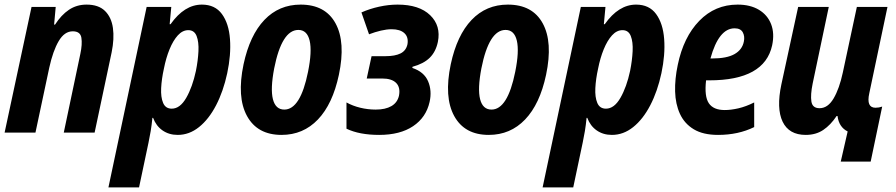

<svg xmlns="http://www.w3.org/2000/svg" viewBox="-22 -576 3894 834"><path d="M-2 0 115 -546H220L213 -469H217Q244 -511 277.5 -533.5Q311 -556 354 -556Q406 -556 434 -528.5Q462 -501 468.5 -454.5Q475 -408 463 -349L389 0H255L327 -342Q336 -384 331.5 -412Q327 -440 294 -440Q258 -440 233 -397.5Q208 -355 192 -282L132 0Z M449 238 615 -546H722L715 -471H719Q779 -556 855 -556Q912 -556 942 -515Q972 -474 977 -406Q982 -338 965 -258Q948 -179 916.5 -118.5Q885 -58 842.5 -24Q800 10 750 10Q712 10 684 -9.5Q656 -29 643 -64H640Q637 -33 632.5 -6Q628 21 623 44L582 238ZM724 -104Q760 -104 787 -151Q814 -198 829 -268Q838 -313 840 -353.5Q842 -394 832 -419.5Q822 -445 796 -445Q771 -445 750.5 -422.5Q730 -400 714.5 -362Q699 -324 690 -278Q680 -233 678 -193.5Q676 -154 686.5 -129Q697 -104 724 -104Z M1201 10Q1096 10 1051 -72Q1006 -154 1036 -297Q1063 -423 1126.5 -489.5Q1190 -556 1284 -556Q1391 -556 1435.5 -474.5Q1480 -393 1450 -251Q1423 -124 1359 -57Q1295 10 1201 10ZM1213 -100Q1283 -100 1316 -264Q1334 -353 1323 -399.5Q1312 -446 1274 -446Q1202 -446 1169 -279Q1152 -190 1163.5 -145Q1175 -100 1213 -100Z M1625 10Q1539 10 1483 -17V-131Q1510 -116 1543 -108Q1576 -100 1610 -100Q1652 -100 1678 -115Q1704 -130 1711 -160Q1718 -196 1699 -215.5Q1680 -235 1638 -235H1571L1592 -332H1653Q1694 -332 1718 -344Q1742 -356 1748 -384Q1753 -415 1734.5 -432Q1716 -449 1679 -449Q1658 -449 1632.5 -443Q1607 -437 1581 -427L1548 -522Q1584 -538 1625 -547Q1666 -556 1705 -556Q1799 -556 1846.5 -510Q1894 -464 1880 -394Q1871 -351 1844.5 -325Q1818 -299 1770 -286L1769 -281Q1820 -264 1837.5 -223Q1855 -182 1844 -133Q1829 -66 1772.5 -28Q1716 10 1625 10Z M2101 10Q1996 10 1951 -72Q1906 -154 1936 -297Q1963 -423 2026.5 -489.5Q2090 -556 2184 -556Q2291 -556 2335.5 -474.5Q2380 -393 2350 -251Q2323 -124 2259 -57Q2195 10 2101 10ZM2113 -100Q2183 -100 2216 -264Q2234 -353 2223 -399.5Q2212 -446 2174 -446Q2102 -446 2069 -279Q2052 -190 2063.5 -145Q2075 -100 2113 -100Z M2335 238 2501 -546H2608L2601 -471H2605Q2665 -556 2741 -556Q2798 -556 2828 -515Q2858 -474 2863 -406Q2868 -338 2851 -258Q2834 -179 2802.5 -118.5Q2771 -58 2728.5 -24Q2686 10 2636 10Q2598 10 2570 -9.5Q2542 -29 2529 -64H2526Q2523 -33 2518.5 -6Q2514 21 2509 44L2468 238ZM2610 -104Q2646 -104 2673 -151Q2700 -198 2715 -268Q2724 -313 2726 -353.5Q2728 -394 2718 -419.5Q2708 -445 2682 -445Q2657 -445 2636.5 -422.5Q2616 -400 2600.5 -362Q2585 -324 2576 -278Q2566 -233 2564 -193.5Q2562 -154 2572.5 -129Q2583 -104 2610 -104Z M3097 10Q3032 10 2991.5 -14.5Q2951 -39 2931.5 -81.5Q2912 -124 2910.5 -178.5Q2909 -233 2922 -294Q2947 -415 3015.5 -485.5Q3084 -556 3182 -556Q3237 -556 3274.5 -533.5Q3312 -511 3327.5 -471Q3343 -431 3332 -379Q3299 -227 3059 -227H3045Q3037 -157 3057 -127.5Q3077 -98 3126 -98Q3153 -98 3185.5 -105.5Q3218 -113 3254 -131V-24Q3185 10 3097 10ZM3169 -453Q3100 -453 3064 -322H3071Q3135 -322 3168.5 -341Q3202 -360 3209 -395Q3214 -418 3204.5 -435.5Q3195 -453 3169 -453Z M3630 126 3660 -5Q3622 -24 3616 -72H3612Q3586 -33 3554 -11.5Q3522 10 3478 10Q3405 10 3377.5 -47.5Q3350 -105 3372 -209L3445 -546H3578L3508 -213Q3498 -164 3502.5 -135Q3507 -106 3538 -106Q3574 -106 3599 -148.5Q3624 -191 3639 -261L3700 -546H3833L3754 -171Q3740 -108 3781 -108Q3796 -108 3810 -113L3760 126Z"/></svg>

Font: Noto Sans Condensed
Style: Bold Italic
Weight: 700
Width: 3
Italic angle: -12°
Designer: Monotype Design Team
Foundry: Monotype Imaging Inc.
Version: Version 2.013; ttfautohint (v1.8.4.7-5d5b)